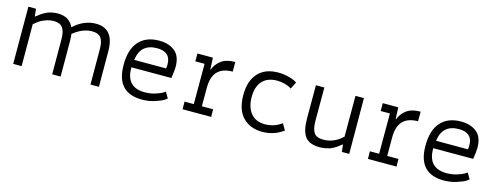

<svg xmlns="http://www.w3.org/2000/svg" viewBox="-21 -1036 4083 1584"><g transform="rotate(15 2020.0 -243.5)"><path d="M157 0H85L84 -488H149L156 -422Q159 -424 174 -435.5Q189 -447 197 -453Q205 -459 222 -468.5Q239 -478 254 -483.5Q269 -489 290.5 -493Q312 -497 334 -497Q433 -497 470 -416Q558 -497 660 -497Q816 -497 816 -303L817 0H745L744 -303Q744 -368 721.5 -398Q699 -428 646 -428Q565 -428 485 -363Q489 -338 489 -300L490 0H418L417 -300Q417 -365 394.5 -396.5Q372 -428 320 -428Q283 -428 248.5 -415Q214 -402 200 -392Q186 -382 156 -358Z M1386 -321Q1386 -307 1383.5 -284Q1381 -261 1378 -243L1376 -225H1034Q1034 -196 1039 -166Q1063 -54 1192 -54Q1238 -54 1280.5 -67Q1323 -80 1342 -92L1361 -105L1391 -54Q1383 -47 1367.5 -36.5Q1352 -26 1299 -8Q1246 10 1186 10Q967 10 967 -227Q966 -359 1027 -428Q1088 -497 1201 -497Q1282 -497 1334 -456Q1386 -415 1386 -321ZM1199 -432Q1059 -432 1041 -290H1314V-296Q1315 -302 1315.5 -310.5Q1316 -319 1316 -326Q1316 -432 1199 -432Z M1851 -489V-407Q1679 -407 1679 -225V-65H1775L1776 0H1532L1531 -65H1610V-409H1531V-476H1663L1668 -376H1671Q1687 -422 1730 -455.5Q1773 -489 1851 -489Z M2379 -455 2349 -396Q2346 -399 2333 -406Q2320 -413 2289.5 -421.5Q2259 -430 2225 -430Q2145 -430 2100.5 -383Q2056 -336 2056 -246Q2056 -159 2098 -107.5Q2140 -56 2218 -56Q2298 -56 2361 -103L2393 -48Q2356 -24 2336 -15Q2278 10 2214 10Q2110 10 2047.5 -54Q1985 -118 1985 -244Q1985 -365 2045.5 -431Q2106 -497 2218 -497Q2262 -497 2302.5 -486.5Q2343 -476 2357.5 -468Q2372 -460 2379 -455Z M2955 0H2892L2885 -63Q2883 -62 2864.5 -47.5Q2846 -33 2840.5 -29.5Q2835 -26 2816 -15.5Q2797 -5 2784 -1.5Q2771 2 2749.5 6Q2728 10 2705 10Q2614 10 2578.5 -39Q2543 -88 2543 -193V-476H2615V-193Q2615 -124 2636.5 -91Q2658 -58 2717 -58Q2809 -58 2881 -128V-476H2953Z M3434 -489V-407Q3262 -407 3262 -225V-65H3358L3359 0H3115L3114 -65H3193V-409H3114V-476H3246L3251 -376H3254Q3270 -422 3313 -455.5Q3356 -489 3434 -489Z M3964 -321Q3964 -307 3961.5 -284Q3959 -261 3956 -243L3954 -225H3612Q3612 -196 3617 -166Q3641 -54 3770 -54Q3816 -54 3858.5 -67Q3901 -80 3920 -92L3939 -105L3969 -54Q3961 -47 3945.5 -36.5Q3930 -26 3877 -8Q3824 10 3764 10Q3545 10 3545 -227Q3544 -359 3605 -428Q3666 -497 3779 -497Q3860 -497 3912 -456Q3964 -415 3964 -321ZM3777 -432Q3637 -432 3619 -290H3892V-296Q3893 -302 3893.5 -310.5Q3894 -319 3894 -326Q3894 -432 3777 -432Z"/></g></svg>

Font: Biancoenero Regular
Style: Regular
Weight: 400
Designer: Riccardo Lorusso, Umberto Mischi
Foundry: Biancoenero Edizioni
Version: Version 0.000